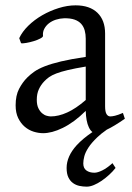

<svg xmlns="http://www.w3.org/2000/svg" viewBox="-20 -489 499 726"><path d="M417 146Q406.7 159.2 392.8 171.9Q378.9 184.6 364.3 194.6Q349.6 204.6 335 210.7Q320.3 216.8 308.1 216.8Q293.9 216.8 280.3 213.9Q266.6 210.9 255.9 203.1Q245.1 195.3 238.5 181.6Q231.9 168 231.9 146Q231.9 102.1 270 60.1Q293.5 34.7 329.6 10.3Q321.8 4.9 315.9 -7.8Q305.2 -30.3 304.2 -69.8Q282.2 -47.9 260.3 -31.7Q238.3 -15.6 217.3 -5.4Q196.3 4.9 177.5 9.8Q158.7 14.6 143.1 14.6Q125.5 14.6 106.9 8.8Q88.4 2.9 73.5 -9.8Q58.6 -22.5 48.8 -42.5Q39.1 -62.5 39.1 -90.8Q39.1 -127.9 52 -152.8Q64.9 -177.7 83 -195.8Q94.7 -207.5 109.6 -218Q124.5 -228.5 149.2 -238.3Q173.8 -248 210.9 -256.8Q248 -265.6 304.2 -273.9V-342.8Q304.2 -359.4 300.3 -373.8Q296.4 -388.2 287.1 -398.7Q277.8 -409.2 262 -414.8Q246.1 -420.4 222.2 -419.9Q206.5 -419.4 191.4 -414.6Q176.3 -409.7 165 -400.9Q153.8 -392.1 147.5 -380.1Q141.1 -368.2 142.6 -353.5Q143.1 -349.1 132.6 -343.5Q122.1 -337.9 107.7 -333.5Q93.3 -329.1 79.3 -326.7Q65.4 -324.2 59.6 -325.7L52.7 -344.7Q64 -369.1 86.9 -391.6Q109.9 -414.1 139.4 -431.2Q168.9 -448.2 201.9 -458.5Q234.9 -468.8 265.6 -468.8Q319.3 -468.8 348.4 -440.7Q377.4 -412.6 377.4 -362.3V-86.9Q377.4 -66.4 382.8 -57.6Q388.2 -48.8 397 -48.8Q403.8 -48.8 414.6 -51.3Q425.3 -53.7 444.8 -62L452.1 -40Q410.6 -11.2 383.3 1.5L382.3 2.4Q361.8 16.6 347.7 30.3Q326.2 50.8 314.5 68.8Q302.7 86.9 298.8 102.1Q294.9 117.2 294.9 128.9Q294.9 147 306.6 155.5Q318.4 164.1 336.9 164.1Q349.1 164.1 366.9 155.3Q384.8 146.5 405.3 127.9ZM171.9 -48.8Q201.2 -48.8 234.1 -63.7Q267.1 -78.6 304.2 -110.8V-237.3Q263.2 -230.5 236.6 -224.1Q210 -217.8 192.9 -211.2Q175.8 -204.6 165.5 -197.3Q155.3 -189.9 147.5 -181.6Q134.8 -168.5 127 -151.6Q119.1 -134.8 119.1 -111.8Q119.1 -92.3 125 -80.1Q130.9 -67.9 139.2 -60.8Q147.5 -53.7 156.5 -51.3Q165.5 -48.8 171.9 -48.8Z"/></svg>

Font: Gentium Plus Eur
Style: Regular
Weight: 400
Designer: J. Victor Gaultney, Annie Olsen, Iska Routamaa, Becca Hirsbrunner
Foundry: SIL International
Version: Version 5.000